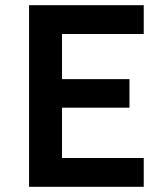

<svg xmlns="http://www.w3.org/2000/svg" viewBox="-20 -720 621 740"><path d="M92 0V-700H534V-589H219V-415H479V-305H219V-111H534V0Z"/></svg>

Font: Inclusive Sans SemiBold
Style: Regular
Weight: 600
Designer: Olivia King
Foundry: Olivia King
Version: Version 2.004